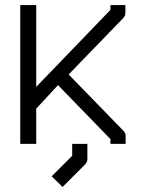

<svg xmlns="http://www.w3.org/2000/svg" viewBox="-20 -617 580 758"><path d="M265 -49H325V10Q325 23 317 31L227 121L184 79L265 -2ZM123 -188V-49H60V-597H123V-274L416 -578V-597H475V-566Q475 -554 466 -545L251 -323L467 -101Q476 -92 476 -80V-49H416V-68L209 -281Z"/></svg>

Font: ibm3270
Style: Regular
Weight: 400
Monospace: yes
Version: Version 2.0.3